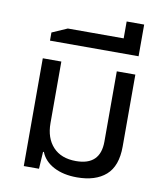

<svg xmlns="http://www.w3.org/2000/svg" viewBox="-85 -828 784 907"><g transform="rotate(10 307.0 -374.0)"><path d="M345 9Q280 9 234 -15Q188 -39 171 -82H167L162 0H89V-517H178V-222Q178 -150 217 -108Q256 -66 327 -66Q444 -66 444 -180V-517H533V-172Q533 -78 483.5 -34.5Q434 9 345 9Z M108 -605V-644L181 -676H449V-757H533V-605Z"/></g></svg>

Font: Noto Sans Thai UI
Style: Regular
Weight: 400
Designer: Monotype Design Team
Foundry: Monotype Imaging Inc.
Version: Version 2.000